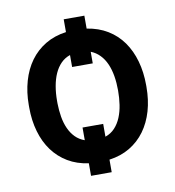

<svg xmlns="http://www.w3.org/2000/svg" viewBox="-75 -655 715 783"><g transform="rotate(-10 282.5 -264.0)"><path d="M326 -535Q374.5 -527.5 411.8 -504.8Q449 -482 474 -446.8Q499 -411.5 512 -365.5Q525 -319.5 525 -266V-258.5Q525 -205 511.8 -159.2Q498.5 -113.5 473 -78.5Q447.5 -43.5 410.2 -21.2Q373 1 325 7.5V59.5H239.5V7.5Q191.5 1 154.2 -21.2Q117 -43.5 91.5 -78.2Q66 -113 52.8 -158.8Q39.5 -204.5 39.5 -258.5V-269Q39.5 -322 52.8 -368Q66 -414 91.5 -449Q117 -484 154.5 -506.5Q192 -529 240.5 -535.5V-588.5H326ZM239.5 -88V-140.5H325V-87.5Q348.5 -95.5 364.5 -112.8Q380.5 -130 390.2 -153.5Q400 -177 404.2 -205.2Q408.5 -233.5 408.5 -264Q408.5 -296 403.8 -324.2Q399 -352.5 389 -375.2Q379 -398 363.2 -414.2Q347.5 -430.5 326 -439V-391H240.5V-440.5Q218.5 -433 202.5 -416.8Q186.5 -400.5 176.2 -377.5Q166 -354.5 161 -326Q156 -297.5 156 -266V-255Q156.5 -226 161 -199.2Q165.5 -172.5 175.5 -150.2Q185.5 -128 201.2 -112Q217 -96 239.5 -88Z"/></g></svg>

Font: Roberto Sans Medium
Style: Regular
Weight: 500
Designer: Google (font) & Cristiano Sobral (main changes)
Version: Version 1.000;October 12, 2021;FontCreator 14.0.0.2814 64-bi